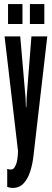

<svg xmlns="http://www.w3.org/2000/svg" viewBox="-20 -726 255 944"><path d="M42 198Q35.5 198 29 196.8Q22.5 195.5 15.5 193V104Q19.5 106 23.5 106.8Q27.5 107.5 31 107.5Q37 107.5 42 105.5Q47 103.5 50.5 98.5Q62 80.5 65.2 57.5Q68.5 34.5 68.5 16L2.5 -547H79.5L105.5 -246L107.5 -199H109.5L111 -246L134.5 -547H212.5L144.5 41Q140 81 128.5 117Q117 153 96.2 175.5Q75.5 198 42 198ZM127 -608V-706H198V-608ZM19.5 -608V-706H90.5V-608Z"/></svg>

Font: League Gothic Condensed
Style: Regular
Weight: 400
Width: 3
Designer: The League of Moveable Type
Version: Version 2.001